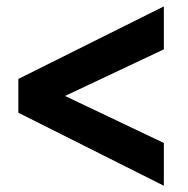

<svg xmlns="http://www.w3.org/2000/svg" viewBox="-20 -628 594 607"><path d="M498 -40.8V-176L185.6 -324.6V-324.6L498 -472V-607.8L38 -378.4V-271.6Z"/></svg>

Font: Fixel Variable
Style: Regular
Weight: 100
Width: 3
Designer: AlfaBravo + MacPaw
Foundry: Kyrylo Tkachov, Marchela Mozhyna, Serhii Makarenko, Maria Weinstein, Zakhar Kryvoshyya
Version: Version 1.211